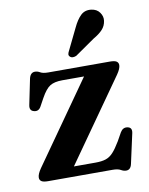

<svg xmlns="http://www.w3.org/2000/svg" viewBox="-83 -777 660 851"><g transform="rotate(-10 247.0 -351.0)"><path d="M449.5 -412 190.5 -44.5H288Q316 -44.5 334.2 -50.5Q352.5 -56.5 367.5 -72.8Q382.5 -89 401 -120L422 -157.5Q434 -177.5 454 -174Q476 -170.5 471 -145.5L441.5 -11.5Q436 14 416 14Q404.5 14 392.5 7Q380.5 0 356.5 0H66.5Q45.5 0 37 -5.8Q28.5 -11.5 28.5 -22.5Q28.5 -38 45.5 -62.5L304 -429.5H206.5Q170.5 -429.5 150.8 -417.2Q131 -405 110 -367L90.5 -331.5Q79.5 -311.5 59.5 -316.5Q37.5 -321.5 43 -347L66.5 -461.5Q72.5 -488 93 -488Q104.5 -488 116 -481.2Q127.5 -474.5 151.5 -474.5H428Q449.5 -474.5 458 -468.8Q466.5 -463 466.5 -452Q466.5 -436.5 449.5 -412ZM305 -649.5Q320.5 -682.5 339.2 -700.8Q358 -719 386.5 -715.5Q411.5 -712.5 424.2 -694.5Q437 -676.5 434 -657Q431 -634.5 416.2 -618.5Q401.5 -602.5 374.5 -587L286 -525.5Q278.5 -522 270.5 -522Q262.5 -522 257.5 -527Q251.5 -532.5 252.8 -539.2Q254 -546 258 -553Z"/></g></svg>

Font: Fraunces 9pt S000 SemiBold
Style: Regular
Weight: 600
Version: Version 1.000; ttfautohint (v1.8.3)